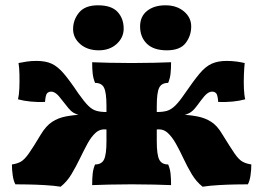

<svg xmlns="http://www.w3.org/2000/svg" viewBox="-20 -696 994 725"><path d="M745 9Q721 -10 704 -38.5Q687 -67 673 -97Q659 -127 644.5 -153Q630 -179 613 -194.5Q596 -210 572 -207V-273Q595 -273 610.5 -277.5Q626 -282 641.5 -297Q657 -312 678 -343Q711 -391 733.5 -418Q756 -445 779.5 -455.5Q803 -466 836 -466Q856 -466 873.5 -463.5Q891 -461 904 -458Q902 -440 901 -413.5Q900 -387 901 -362Q902 -337 906 -321Q884 -315 858.5 -312.5Q833 -310 804 -311Q802 -338 796 -344Q790 -350 781 -350Q772 -350 762.5 -343Q753 -336 739 -317Q726 -299 716.5 -287.5Q707 -276 696.5 -270Q686 -264 670 -260L657 -264Q695 -262 724.5 -256.5Q754 -251 777.5 -236Q801 -221 820 -188Q849 -141 865 -117.5Q881 -94 895 -86Q909 -78 929 -75Q929 -55 926 -34Q923 -13 916 0Q901 0 870 0.5Q839 1 805 3Q771 5 745 9ZM209 9Q184 5 149.5 3Q115 1 84 0.5Q53 0 38 0Q31 -13 28 -34Q25 -55 25 -75Q46 -78 59.5 -86Q73 -94 89.5 -117.5Q106 -141 134 -188Q154 -221 177 -236Q200 -251 229.5 -256.5Q259 -262 297 -264L284 -260Q268 -264 258 -270Q248 -276 238.5 -287.5Q229 -299 215 -317Q201 -336 191.5 -343Q182 -350 173 -350Q164 -350 158 -344Q152 -338 150 -311Q122 -310 96 -312.5Q70 -315 48 -321Q52 -337 53 -362Q54 -387 53.5 -413.5Q53 -440 50 -458Q64 -461 81 -463.5Q98 -466 118 -466Q152 -466 175 -455.5Q198 -445 221 -418Q244 -391 276 -343Q298 -312 313 -297Q328 -282 344 -277.5Q360 -273 382 -273V-207Q358 -210 341 -194.5Q324 -179 310 -153Q296 -127 281.5 -97Q267 -67 250 -38.5Q233 -10 209 9ZM328 3Q328 -22 330 -40.5Q332 -59 339 -75Q364 -75 373 -94Q382 -113 382 -162V-296Q382 -346 373 -364.5Q364 -383 339 -383Q332 -400 330 -418Q328 -436 328 -461Q351 -460 392.5 -459Q434 -458 477 -458Q520 -458 562 -459Q604 -460 626 -461Q626 -436 624 -418Q622 -400 615 -383Q590 -383 581 -364.5Q572 -346 572 -296V-162Q572 -113 581 -94Q590 -75 615 -75Q622 -59 624 -40.5Q626 -22 626 3Q604 2 562 1Q520 0 477 0Q434 0 392.5 1Q351 2 328 3ZM610 -506Q560 -506 534.5 -531Q509 -556 509 -596Q509 -634 535.5 -655Q562 -676 605 -676Q647 -676 674.5 -653Q702 -630 702 -596Q702 -561 681 -533.5Q660 -506 610 -506ZM353 -506Q310 -506 283 -529.5Q256 -553 256 -586Q256 -621 278.5 -648.5Q301 -676 350 -676Q401 -676 424 -651Q447 -626 447 -588Q447 -554 420.5 -530Q394 -506 353 -506Z"/></svg>

Font: Vollkorn Black
Style: Regular
Weight: 900
Designer: Friedrich Althausen
Foundry: Friedrich Althausen
Version: Version 5.000